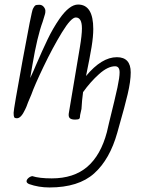

<svg xmlns="http://www.w3.org/2000/svg" viewBox="-20 -521 678 846"><path d="M556 -202Q556 -163 542.5 -106Q529 -49 507 27L497 63Q464 181 395 243Q326 305 198 305Q150 305 108 290Q97 285 97 278Q97 271 104.5 264Q112 257 122 255Q153 265 208 265Q305 265 364.5 214Q424 163 451 61L460 22Q488 -91 497.5 -135.5Q507 -180 507 -202Q507 -229 487 -229Q455 -229 416.5 -194.5Q378 -160 346 -115Q341 -79 339 -41L333 -14Q333 -2 329.5 2Q326 6 311 6Q295 6 288 0Q281 -6 283 -21L332 -313Q341 -367 341 -396Q341 -444 314 -444Q293 -444 252.5 -377.5Q212 -311 172 -227.5Q132 -144 118 -104L104 -71Q95 -46 91 -39Q73 0 55 0Q45 0 42.5 -4.5Q40 -9 40 -24Q40 -39 79.5 -255Q119 -471 125 -482Q131 -494 135.5 -497Q140 -500 153 -500Q165 -500 172.5 -491Q180 -482 180 -473Q180 -463 178 -458Q178 -456 168 -425Q144 -360 123 -236L113 -177Q130 -213 138 -233Q166 -298 189.5 -347Q213 -396 242 -438Q286 -501 324 -501Q391 -501 391 -393Q391 -360 383.5 -314Q376 -268 359 -186Q428 -269 495 -269Q556 -269 556 -202Z"/></svg>

Font: Bad Script
Style: Regular
Weight: 400
Italic angle: -10°
Designer: Roman Shchyukin (Gaslight Type Foundry), Cyreal (Charset Expansion)
Foundry: Gaslight
Version: Version 2.000